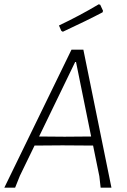

<svg xmlns="http://www.w3.org/2000/svg" viewBox="-31 -869 587 889"><path d="M426 -849 433 -847 446 -819 444 -812Q374 -775 260 -722L253 -726L242 -751Q339 -797 426 -849ZM355 -639 485 0H435L429 -53L400 -195L258 -196L129 -195L61 -55L39 0H-11L300 -639ZM317 -582 150 -237 268 -236 391 -237 321 -582Z"/></svg>

Font: Alegreya Sans SC Light
Style: Italic
Weight: 300
Italic angle: -7°
Designer: Juan Pablo del Peral
Foundry: Huerta Tipografica
Version: Version 2.007